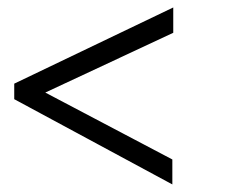

<svg xmlns="http://www.w3.org/2000/svg" viewBox="-20 -530 602 507"><path d="M435.1 -108.9 99.6 -285.6 437.5 -443.4V-510.3L17.6 -309.1V-268.1L435.1 -43Z"/></svg>

Font: Ride Light
Style: Regular
Weight: 300
Version: Version 3.000